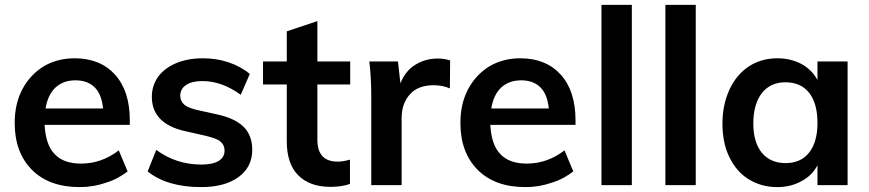

<svg xmlns="http://www.w3.org/2000/svg" viewBox="-20 -756 3549 784"><path d="M510 -246H162Q167 -163 203 -127Q239 -88 311 -88Q395 -88 465 -142L501 -56Q483 -42 461 -30Q439 -18 413 -10Q361 8 306 8Q181 8 111 -62Q40 -133 40 -254Q40 -332 71 -391Q102 -450 158 -485Q214 -518 285 -518Q389 -518 450 -451Q510 -384 510 -265ZM288 -428Q239 -428 207 -399Q175 -369 166 -313H401Q395 -371 367 -399Q338 -428 288 -428Z M801 8Q663 8 583 -56L618 -144Q699 -84 803 -84Q848 -84 873 -99Q897 -114 897 -141Q897 -164 880 -178Q872 -185 857 -190.5Q842 -196 822 -201L738 -220Q600 -250 600 -361Q600 -406 626 -443Q652 -478 699 -498Q747 -518 808 -518Q864 -518 912 -502Q963 -485 1000 -454L963 -369Q886 -425 807 -425Q763 -425 740 -409Q716 -393 716 -365Q716 -344 731 -330Q743 -318 780 -308L866 -289Q940 -273 976 -237Q1010 -202 1010 -144Q1010 -74 954 -33Q898 8 801 8Z M1276 -411V-185Q1276 -96 1359 -96Q1380 -96 1409 -104V-5Q1376 7 1329 7Q1244 7 1197 -41Q1151 -88 1151 -179V-411H1054V-505H1151V-628L1276 -670V-505H1410V-411Z M1768 -517Q1796 -517 1818 -509L1817 -395Q1787 -408 1751 -408Q1687 -408 1654 -371Q1620 -334 1620 -273V0H1496V-362Q1496 -402 1494 -437.5Q1492 -473 1488 -505H1605L1615 -416Q1635 -466 1675 -491Q1716 -517 1768 -517Z M2330 -246H1982Q1987 -163 2023 -127Q2059 -88 2131 -88Q2215 -88 2285 -142L2321 -56Q2303 -42 2281 -30Q2259 -18 2233 -10Q2181 8 2126 8Q2001 8 1931 -62Q1860 -133 1860 -254Q1860 -332 1891 -391Q1922 -450 1978 -485Q2034 -518 2105 -518Q2209 -518 2270 -451Q2330 -384 2330 -265ZM2108 -428Q2059 -428 2027 -399Q1995 -369 1986 -313H2221Q2215 -371 2187 -399Q2158 -428 2108 -428Z M2436 0V-736H2560V0Z M2697 0V-736H2821V0Z M3441 -505V0H3318V-81Q3295 -38 3252 -16Q3209 8 3154 8Q3089 8 3037 -24Q2987 -55 2958 -115Q2930 -172 2930 -252Q2930 -328 2959 -391Q2987 -451 3038 -485Q3089 -518 3154 -518Q3208 -518 3252 -495Q3296 -471 3318 -429V-505ZM3188 -90Q3250 -90 3284 -133Q3318 -176 3318 -254Q3318 -334 3284 -377Q3250 -420 3187 -420Q3126 -420 3091 -376Q3056 -330 3056 -252Q3056 -175 3091 -132Q3126 -90 3188 -90Z"/></svg>

Font: PRinguin Sans
Style: Bold
Weight: 700
Designer: Vernon Adams
Foundry: Vernon Adams
Version: ""